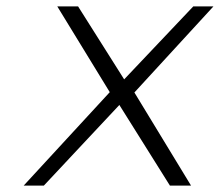

<svg xmlns="http://www.w3.org/2000/svg" viewBox="-20 -590 687 600"><path d="M54 -10H117L353 -262L511 -10H577L400 -301L647 -570H584L368 -342L224 -570H159L323 -302Z"/></svg>

Font: Charger Sport
Style: ExLitExtObl
Weight: 200
Designer: Jasper
Foundry: Cannot Into Space Fonts
Version: Version 1.1